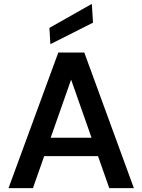

<svg xmlns="http://www.w3.org/2000/svg" viewBox="-20 -971 735 991"><path d="M24 0 281 -700H415L671 0H544L347 -560L150 0ZM139 -165 171 -260H516L548 -165ZM240 -743 235 -827 454 -951 460 -854Z"/></svg>

Font: DM Sans 20pt SemiBold
Style: Regular
Weight: 600
Version: Version 4.004;gftools[0.9.30]